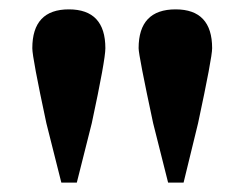

<svg xmlns="http://www.w3.org/2000/svg" viewBox="-20 -849 522 410"><path d="M205 -746Q205 -721 176 -586L144 -459H111L79 -586Q49 -726 49 -746Q49 -829 127 -829Q205 -829 205 -746ZM433 -746Q433 -726 403 -586L372 -459H339L307 -586Q276 -731 276 -746Q276 -829 355 -829Q433 -829 433 -746Z"/></svg>

Font: Source Han Serif CN Heavy
Style: Regular
Weight: 900
Designer: Ryoko NISHIZUKA  (kana & ideographs); Frank Grießhammer (Latin, Greek & Cyrillic); Wenlong ZHANG  (bopomofo); Sandoll Co
Foundry: Adobe Systems Incorporated
Version: Version 1.000;PS 1;hotconv 16.6.53;makeotf.lib2.5.65590